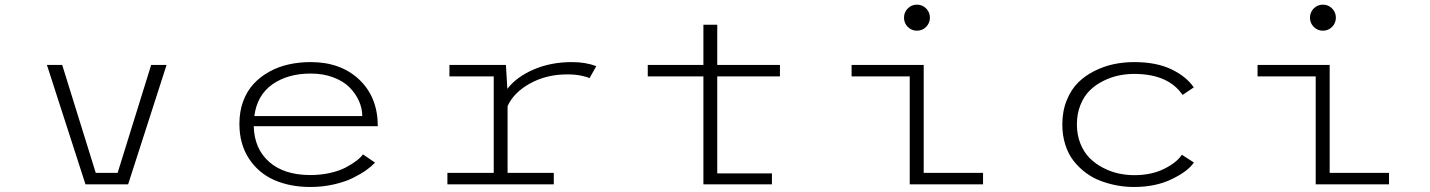

<svg xmlns="http://www.w3.org/2000/svg" viewBox="-20 -772 5990 804"><path d="M613 -500H677.5L516.5 0H338L176.5 -500H240.5L381 -48H472.5Z M1550.5 -91Q1536 -75.5 1514 -59.8Q1492 -44 1458.5 -27.2Q1425 -10.5 1378 0.2Q1331 11 1279.5 11Q1194.5 11 1128.2 -18.2Q1062 -47.5 1022.2 -108.2Q982.5 -169 982.5 -253.5Q982.5 -305 998.2 -347.8Q1014 -390.5 1041.8 -420.5Q1069.5 -450.5 1107.2 -471.5Q1145 -492.5 1188.8 -502.2Q1232.5 -512 1281 -512Q1407 -512 1484.5 -438.5Q1562 -365 1562 -243.5H1042.5Q1045 -148.5 1107.5 -93.8Q1170 -39 1279.5 -39Q1323.5 -39 1362.2 -47.8Q1401 -56.5 1427.8 -70.8Q1454.5 -85 1472.2 -98.5Q1490 -112 1500 -125.5ZM1281 -464Q1185.5 -464 1121 -419Q1056.5 -374 1045 -286H1497Q1497 -318 1483.2 -349Q1469.5 -380 1443.8 -406Q1418 -432 1375.8 -448Q1333.5 -464 1281 -464Z M2105.5 -48H2299V0H1853.5V-48H2047.5V-452H1862V-500H2098.5L2104.5 -400Q2143.5 -450.5 2215.2 -481.2Q2287 -512 2375 -512Q2432 -512 2477 -495L2448.5 -444.5Q2439 -450 2413.8 -455.2Q2388.5 -460.5 2355.5 -460.5Q2268 -460.5 2199.5 -422.5Q2131 -384.5 2105.5 -327.5Z M2983.5 -46H3212.5V0H2925.5V-452H2692.5V-500H2925.5V-668.5H2983.5V-500H3246V-452H2983.5Z M3819.5 -643.5Q3797 -643.5 3781.2 -659.5Q3765.5 -675.5 3765.5 -698Q3765.5 -720.5 3781.2 -736.5Q3797 -752.5 3819.5 -752.5Q3842.5 -752.5 3858.2 -736.5Q3874 -720.5 3874 -698Q3874 -675.5 3858.2 -659.5Q3842.5 -643.5 3819.5 -643.5ZM3848 -48H4096.5V0H3789.5V-452H3546V-500H3848Z M4979.5 -91.5Q4954.5 -54.5 4886.8 -21.8Q4819 11 4729 11Q4693.5 11 4658.8 4.8Q4624 -1.5 4589.8 -14.2Q4555.5 -27 4526.8 -48.5Q4498 -70 4475.8 -98.2Q4453.5 -126.5 4441 -165.8Q4428.5 -205 4428.5 -251Q4428.5 -306.5 4446.8 -351.8Q4465 -397 4494.5 -426.2Q4524 -455.5 4563.8 -475.2Q4603.5 -495 4644.8 -503.5Q4686 -512 4729 -512Q4822 -512 4884.8 -482Q4947.5 -452 4979 -406L4932 -374.5Q4872 -462.5 4729 -462.5Q4695.5 -462.5 4663 -455.5Q4630.5 -448.5 4598.8 -432.5Q4567 -416.5 4543 -392.8Q4519 -369 4504.2 -332.2Q4489.5 -295.5 4489.5 -251Q4489.5 -207 4504.2 -170.5Q4519 -134 4543 -110Q4567 -86 4598.8 -69.5Q4630.5 -53 4663.2 -45.8Q4696 -38.5 4729 -38.5Q4801.5 -38.5 4854.5 -64.8Q4907.5 -91 4929 -124Z M5519.5 -643.5Q5497 -643.5 5481.2 -659.5Q5465.5 -675.5 5465.5 -698Q5465.5 -720.5 5481.2 -736.5Q5497 -752.5 5519.5 -752.5Q5542.5 -752.5 5558.2 -736.5Q5574 -720.5 5574 -698Q5574 -675.5 5558.2 -659.5Q5542.5 -643.5 5519.5 -643.5ZM5548 -48H5796.5V0H5489.5V-452H5246V-500H5548Z"/></svg>

Font: League Mono Wide UltraLight
Style: Regular
Weight: 200
Width: 8
Designer: Tyler Finck
Foundry: The League of Moveable Type / Tyler Finck
Version: Version 2.210